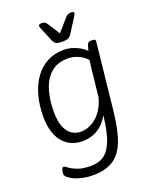

<svg xmlns="http://www.w3.org/2000/svg" viewBox="-168 -809 882 1112"><g transform="rotate(-20 273.0 -253.0)"><path d="M210 212Q177 212 148 206Q119 200 96.5 190Q74 180 61 168.5Q48 157 48 147Q48 132 52.5 119.5Q57 107 64 107Q71 107 86.5 119.5Q102 132 133.5 144.5Q165 157 216 157Q267 157 300 132Q333 107 353 52Q373 -3 383 -95Q362 -57 335.5 -35Q309 -13 279 -3.5Q249 6 219 6Q188 6 158.5 -5Q129 -16 105 -41Q81 -66 67 -107Q53 -148 53 -207Q53 -275 69 -333.5Q85 -392 116 -436Q147 -480 192.5 -504.5Q238 -529 296 -529Q321 -529 344 -522.5Q367 -516 389 -504Q411 -492 429 -474Q431 -483 434 -492.5Q437 -502 439 -508Q443 -518 448 -521.5Q453 -525 464 -525H472Q484 -525 488 -520.5Q492 -516 490 -507L446 -95Q434 18 407.5 85Q381 152 333 182Q285 212 210 212ZM231 -49Q259 -49 290 -63.5Q321 -78 348.5 -111Q376 -144 392 -199L410 -367Q412 -382 414 -395.5Q416 -409 417 -423Q405 -437 387 -448.5Q369 -460 347.5 -467Q326 -474 300 -474Q248 -474 213.5 -451.5Q179 -429 158.5 -392Q138 -355 129 -307.5Q120 -260 120 -210Q120 -153 134.5 -117.5Q149 -82 173.5 -65.5Q198 -49 231 -49ZM411 -718Q419 -718 423.5 -716Q428 -714 428 -709Q428 -705 424.5 -698.5Q421 -692 413 -679L364 -602Q358 -593 351.5 -587Q345 -581 335 -578.5Q325 -576 305 -576Q286 -576 276 -578.5Q266 -581 261 -587Q256 -593 251 -602L219 -679Q215 -689 212.5 -695.5Q210 -702 210 -706Q210 -713 215 -715.5Q220 -718 229 -718Q244 -718 250.5 -712.5Q257 -707 264 -696L309 -626L370 -696Q380 -708 388.5 -713Q397 -718 411 -718Z"/></g></svg>

Font: Asap Light
Style: Italic
Weight: 300
Italic angle: -6°
Designer: Pablo Cosgaya
Foundry: Omnibus-Type
Version: Version 3.001